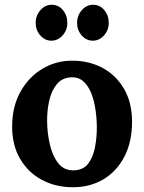

<svg xmlns="http://www.w3.org/2000/svg" viewBox="-20 -771 606 807"><path d="M286 16Q214 16 156 -15Q98 -46 64.5 -103.5Q31 -161 31 -239Q31 -322 65.5 -384.5Q100 -447 157.5 -481.5Q215 -516 283 -516Q355 -516 412 -485Q469 -454 502 -396.5Q535 -339 535 -259Q535 -175 503 -113Q471 -51 415 -17.5Q359 16 286 16ZM290 -55Q330 -56 350.5 -83Q371 -110 379 -151Q387 -192 387 -234Q387 -271 381.5 -309Q376 -347 364 -378Q352 -409 331.5 -428Q311 -447 281 -446Q242 -445 219.5 -418Q197 -391 187.5 -350.5Q178 -310 178 -266Q178 -215 189 -166Q200 -117 224.5 -85.5Q249 -54 290 -55ZM370 -600Q343 -600 323.5 -622Q304 -644 304 -675Q304 -706 324 -728.5Q344 -751 371 -751Q400 -751 418.5 -728.5Q437 -706 437 -675Q437 -644 417 -622Q397 -600 370 -600ZM196 -600Q169 -600 149.5 -622Q130 -644 130 -675Q130 -706 150 -728.5Q170 -751 197 -751Q226 -751 244.5 -728.5Q263 -706 263 -675Q263 -644 243 -622Q223 -600 196 -600Z"/></svg>

Font: Lora
Style: Weight 700
Weight: 700
Designer: Olga Karpushina, Alexei Vanyashin (Cyrillic)
Foundry: Cyreal
Version: Version 3.001